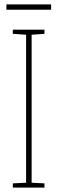

<svg xmlns="http://www.w3.org/2000/svg" viewBox="-20 -848 259 868"><path d="M181 0H38V-19L98 -22V-691L38 -695V-714H181V-695L123 -691V-22L181 -19ZM211 -828V-804H9V-828Z"/></svg>

Font: Noto Sans Lao Looped ExtraCondensed Thin
Style: Regular
Weight: 100
Width: 2
Designer: Mark Frömberg, Ben Mitchell
Foundry: The Fontpad Ltd
Version: Version 1.002; ttfautohint (v1.8.4.7-5d5b)